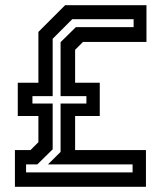

<svg xmlns="http://www.w3.org/2000/svg" viewBox="-20 -720 642 740"><path d="M37.5 0V-141.5H97.5L128 -172V-273H48.5V-401H128V-597L231 -700H544.5V-558.5H300L269.5 -528V-401H364.5V-273H269.5V-141.5H542.5V0ZM80.5 -55.5H491V-86.5H165L213.5 -134.5V-321H313V-349.5H213.5V-557.5L272.5 -615.5H495V-646H258.5L183 -570.5V-349.5H105V-321H183V-144.5L124 -86.5H80.5Z"/></svg>

Font: Tourney SemiBold
Style: Regular
Weight: 600
Version: Version 1.015